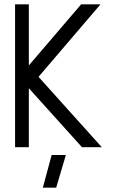

<svg xmlns="http://www.w3.org/2000/svg" viewBox="-20 -684 533 892"><path d="M114 -274V0H50V-664H114V-380L357 -664H447L159 -327L453 0H361ZM241 188H179L220 36H286Z"/></svg>

Font: Sulphur Point
Style: Regular
Weight: 400
Designer: Noponies / Dale Sattler
Foundry: Noponies
Version: Version 1.000; ttfautohint (v1.8)